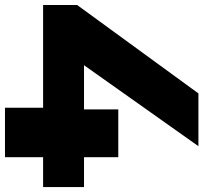

<svg xmlns="http://www.w3.org/2000/svg" viewBox="-63 -775 818 772"><g transform="rotate(90 346.0 -389.0)"><path d="M592.2 -153.3V0H393.3V-153.3H-20V-290L335.6 -777.8H547.8L222.2 -317.8H400V-455.6H592.2V-317.8H712.2V-153.3Z"/></g></svg>

Font: Paperlogy 9 Black
Style: Regular
Weight: 900
Designer: redesigned by Lee Juim, glyphs from Gmarket Sans & Montserrat
Foundry: PT&
Version: Version 1.001